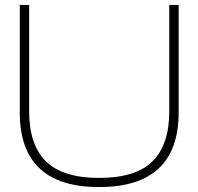

<svg xmlns="http://www.w3.org/2000/svg" viewBox="-20 -749 803 777"><path d="M381 8Q60 8 60 -294V-729H98V-298Q98 -163 166 -96Q234 -29 381 -29Q530 -29 597.5 -96.5Q665 -164 665 -298V-729H703V-294Q703 8 381 8Z"/></svg>

Font: Mona Sans Expanded ExtraLight
Style: Regular
Weight: 200
Width: 7
Designer: Deni Anggara
Foundry: GitHub
Version: Version 1.001;gftools[0.9.33]